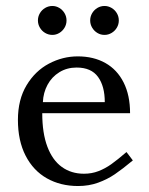

<svg xmlns="http://www.w3.org/2000/svg" viewBox="-20 -612 498 643"><path d="M40 -210.6Q40 -278.2 68.9 -326.4Q97.9 -374.6 143.9 -398.9Q190 -423.2 240.4 -423.2Q293.4 -423.2 332.9 -401Q372.4 -378.8 394 -335.8Q415.6 -292.9 415.6 -232.9H121.5Q121.5 -165.9 138.7 -120.6Q155.9 -75.2 187.2 -52.8Q218.6 -30.2 261.2 -30.2Q287.4 -30.2 309.8 -38.9Q332.2 -47.5 352.7 -62.1Q373.1 -76.6 403.6 -102.8L424.9 -74.8Q390.2 -45.9 364.6 -28.5Q339 -11.1 308.3 -0.1Q277.6 11 241.4 11Q182.6 11 137 -14.8Q91.4 -40.6 65.7 -90.7Q40 -140.8 40 -210.6ZM236.6 -385.8Q204.2 -385.8 178.9 -370.2Q153.5 -354.6 139.2 -328.1Q124.9 -301.5 123.6 -269.9H330.9Q331 -323.1 308.3 -354.4Q285.6 -385.8 236.6 -385.8ZM282 -543.6Q282 -556.6 288.6 -567.8Q295.2 -578.9 306.1 -585.4Q316.9 -592 330.1 -592Q342.6 -592 353.7 -585.4Q364.8 -578.9 371.3 -567.8Q377.9 -556.6 377.9 -543.5Q377.9 -530.4 371.3 -519.3Q364.8 -508.2 353.7 -501.7Q342.6 -495.1 330.1 -495.1Q316.9 -495.1 306.1 -501.7Q295.2 -508.2 288.6 -519.4Q282 -530.5 282 -543.6ZM107 -543.6Q107 -556.6 113.6 -567.8Q120.1 -578.9 131.2 -585.4Q142.4 -592 155.4 -592Q167.9 -592 178.7 -585.4Q189.6 -578.9 196.2 -567.8Q202.8 -556.6 202.8 -543.5Q202.8 -530.4 196.2 -519.3Q189.6 -508.2 178.8 -501.7Q167.9 -495.1 155.4 -495.1Q142.4 -495.1 131.2 -501.7Q120.1 -508.2 113.6 -519.4Q107 -530.5 107 -543.6Z"/></svg>

Font: Didactic
Style: Regular
Weight: 400
Designer: Tyler Finck
Foundry: Etcetera Type Co
Version: Version 3.007;FEAKit 1.0